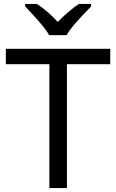

<svg xmlns="http://www.w3.org/2000/svg" viewBox="-20 -964 596 984"><path d="M323 0H233V-635H10V-714H545V-635H323ZM232 -784Q219 -807 197 -833.5Q175 -860 151 -886Q127 -912 109 -931V-944H169Q195 -927 223 -903Q251 -879 276 -852Q303 -879 331 -903Q359 -927 385 -944H447V-931Q428 -912 403.5 -886Q379 -860 356.5 -833.5Q334 -807 322 -784Z"/></svg>

Font: Noto Sans Gunjala Gondi
Style: Regular
Weight: 400
Designer: Ek Type
Foundry: Ek Type
Version: Version 1.004